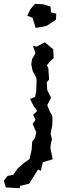

<svg xmlns="http://www.w3.org/2000/svg" viewBox="-92 -740 369 1013"><path d="M93 -720 68 -691 52 -657 80 -646 96 -593 129 -598 155 -604 203 -636 205 -668 177 -675 175 -705 138 -717ZM-72 214 -61 249 12 253 14 241 62 229 109 154 123 162 134 116 186 100 174 42 176 20 182 -6 175 -34 184 -81 185 -114 183 -131 172 -149 157 -185 177 -223 175 -229 157 -266 155 -306 167 -321 163 -381 155 -395 174 -418 191 -433 189 -480 144 -517 102 -494 82 -499 95 -459 77 -428 73 -401 80 -366 99 -332 101 -312 99 -256 93 -229 67 -218 85 -181 104 -155 83 -134 95 -108 80 -86 99 -43 93 -13 78 7 75 49 64 99 23 128 33 122 2 148 -22 182 -52 188Z"/></svg>

Font: チョークS
Style: Regular
Weight: 400
Designer: [Stick] Fontworks Inc.
Foundry: [Stick] Fontworks Inc.
Version: Version 1.200;FEAKit 1.0